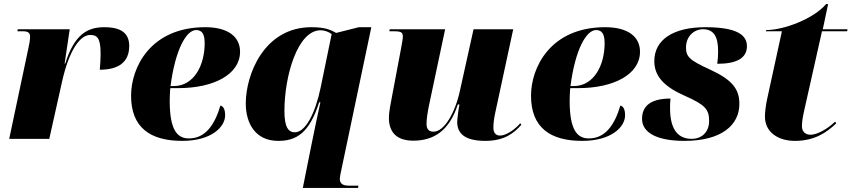

<svg xmlns="http://www.w3.org/2000/svg" viewBox="-20 -679 4165 939"><path d="M119 -444 25 0H221L284 -282C319 -437 373 -508 421 -508C453 -508 472 -496 472 -418C472 -397 471 -370 468 -338C558 -338 612 -374 612 -454C612 -517 572 -546 490 -546C405 -546 343 -508 299 -368H296L321 -536H67L65 -526H94C122 -526 127 -514 127 -500C127 -480 123 -464 119 -444Z M871 10C1014 10 1081 -58 1081 -115C1081 -147 1071 -159 1058 -163C1030 -68 984 -2 904 -2C845 -2 810 -46 810 -186C810 -195 811 -236 813 -248H852C1027 -248 1154 -316 1154 -426C1154 -501 1093 -546 984 -546C714 -546 621 -347 621 -211C621 -56 714 10 871 10ZM829 -258H814C837 -436 891 -532 939 -532C967 -532 981 -514 981 -468C981 -360 929 -258 829 -258Z M1501 40 1461 240H1731L1733 229H1685C1655 229 1642 217 1642 197C1642 186 1646 167 1650 149L1796 -546H1735L1624 -518C1598 -533 1570 -546 1503 -546C1272 -546 1182 -315 1182 -173C1182 -78 1227 10 1341 10C1428 10 1493 -27 1541 -179H1547C1540 -148 1513 -22 1501 40ZM1422 -32C1391 -32 1371 -56 1371 -136C1371 -307 1435 -531 1548 -531C1567 -531 1589 -523 1602 -512L1548 -250C1522 -125 1474 -32 1422 -32Z M2354 10C2447 10 2495 -29 2530 -69L2524 -76C2500 -47 2456 -16 2426 -16C2404 -16 2393 -30 2393 -55C2393 -76 2396 -101 2403 -132L2490 -536H2296L2229 -234C2206 -128 2153 -35 2100 -35C2078 -35 2066 -47 2066 -73C2066 -95 2071 -131 2079 -168L2157 -536H1886L1884 -526H1909C1947 -526 1950 -517 1950 -499C1950 -488 1947 -473 1941 -440L1898 -212C1892 -178 1882 -135 1882 -102C1882 -43 1910 9 2001 9C2100 9 2177 -38 2219 -168H2227C2224 -158 2216 -95 2216 -83C2216 -33 2244 10 2354 10Z M2827 10C2970 10 3037 -58 3037 -115C3037 -147 3027 -159 3014 -163C2986 -68 2940 -2 2860 -2C2801 -2 2766 -46 2766 -186C2766 -195 2767 -236 2769 -248H2808C2983 -248 3110 -316 3110 -426C3110 -501 3049 -546 2940 -546C2670 -546 2577 -347 2577 -211C2577 -56 2670 10 2827 10ZM2785 -258H2770C2793 -436 2847 -532 2895 -532C2923 -532 2937 -514 2937 -468C2937 -360 2885 -258 2785 -258Z M3327 10C3510 10 3596 -68 3596 -171C3596 -242 3563 -288 3452 -339C3350 -385 3335 -403 3335 -447C3335 -502 3375 -536 3418 -536C3470 -536 3492 -501 3492 -429C3492 -410 3491 -390 3488 -367C3578 -367 3633 -392 3633 -453C3633 -504 3591 -546 3430 -546C3274 -546 3180 -486 3180 -380C3180 -304 3231 -254 3328 -211C3430 -166 3448 -144 3448 -87C3448 -35 3414 0 3363 0C3304 0 3257 -35 3257 -150C3257 -164 3257 -180 3259 -197C3170 -197 3120 -166 3120 -98C3120 -30 3193 10 3327 10Z M3867 10C3964 10 4023 -31 4070 -76L4064 -84C4028 -49 3977 -20 3944 -20C3920 -20 3902 -34 3902 -62C3902 -80 3905 -102 3912 -134L4000 -526H4123L4125 -536H4004L4030 -659H4020C3959 -587 3814 -532 3727 -532L3726 -526H3804L3731 -191C3726 -166 3721 -133 3721 -109C3721 -30 3789 10 3867 10Z"/></svg>

Font: Noto Serif Display Black
Style: Italic
Weight: 900
Italic angle: -12°
Designer: Monotype Design Team
Foundry: Monotype Imaging Inc.
Version: Version 2.009